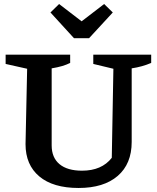

<svg xmlns="http://www.w3.org/2000/svg" viewBox="-20 -924 782 955"><path d="M371 11Q244 11 175.5 -46.5Q107 -104 107 -207L115 -582L8 -606V-652H329V-611Q311 -602 289 -595.5Q267 -589 237 -584V-201Q237 -140 276 -107.5Q315 -75 388 -75Q486 -75 536 -139L544 -582L444 -606V-652H732V-611Q688 -592 635 -584V-218Q635 -109 565.5 -49Q496 11 371 11ZM348 -734 231 -862 274 -904 386 -818 498 -904 541 -862 423 -734Z"/></svg>

Font: Piazzolla SemiBold
Style: Regular
Weight: 600
Designer: Juan Pablo del Peral
Foundry: Huerta Tipografica
Version: Version 1.330